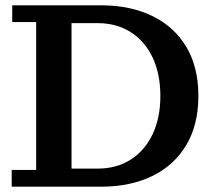

<svg xmlns="http://www.w3.org/2000/svg" viewBox="-20 -702 808 722"><path d="M249 0V-68H347Q418 -68 471 -101.5Q524 -135 553.5 -196.5Q583 -258 583 -341Q583 -425 553.5 -486.5Q524 -548 471 -581.5Q418 -615 347 -615H249V-682H360Q470 -682 552.5 -642Q635 -602 680.5 -526Q726 -450 726 -341Q726 -233 680.5 -156.5Q635 -80 552.5 -40Q470 0 360 0ZM24 0V-63H116V-619H26V-682H249V0Z"/></svg>

Font: Montagu Slab 120pt Medium
Style: Regular
Weight: 500
Designer: Florian Karsten
Foundry: Florian Karsten
Version: Version 1.000